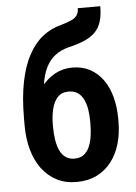

<svg xmlns="http://www.w3.org/2000/svg" viewBox="-54 -802 607 855"><g transform="rotate(-5 249.0 -374.5)"><path d="M326.2 -760.3H426.8Q426.8 -719.2 417.7 -690.9Q408.7 -662.6 389.2 -643.6Q369.6 -624.5 339.8 -612.1Q310.1 -599.6 268.6 -589.8Q235.8 -581.5 210.4 -562.5Q185.1 -543.5 168.5 -510.5Q151.9 -477.5 145.3 -426.8Q138.7 -376 142.6 -304.2V-276.9L44.9 -264.6V-291.5Q44.9 -386.2 59.3 -456.5Q73.7 -526.9 100.3 -575.4Q127 -624 163.8 -652.6Q200.7 -681.2 245.6 -692.4Q272 -700.2 290 -707.8Q308.1 -715.3 317.1 -727.8Q326.2 -740.2 326.2 -760.3ZM278.3 -499Q323.2 -499 357.7 -480.5Q392.1 -461.9 415.5 -429Q439 -396 450.9 -351.3Q462.9 -306.6 462.9 -253.4V-243.2Q462.9 -188.5 449.5 -142.3Q436 -96.2 409.4 -62Q382.8 -27.8 343.8 -8.8Q304.7 10.3 253.9 10.3Q203.6 10.3 164.8 -10Q126 -30.3 99.1 -66.7Q72.3 -103 58.6 -152.3Q44.9 -201.7 44.9 -259.8V-270.5Q44.9 -279.3 51.3 -287.8Q57.6 -296.4 66.9 -307.1Q76.2 -317.9 82.5 -333Q106.9 -385.3 135.7 -422.4Q164.6 -459.5 200 -479.2Q235.4 -499 278.3 -499ZM253.4 -394Q222.2 -394 204.1 -374.8Q186 -355.5 178.2 -323.2Q170.4 -291 170.4 -253.4V-243.2Q170.4 -212.9 174.6 -185.8Q178.7 -158.7 188.2 -137.9Q197.8 -117.2 213.9 -105.7Q230 -94.2 253.9 -94.2Q277.8 -94.2 293.9 -105.7Q310.1 -117.2 319.6 -137.9Q329.1 -158.7 333.3 -185.8Q337.4 -212.9 337.4 -243.2V-253.4Q337.4 -282.2 333.3 -307.4Q329.1 -332.5 319.6 -352.1Q310.1 -371.6 293.7 -382.8Q277.3 -394 253.4 -394Z"/></g></svg>

Font: Roboto Condensed SemiBold
Style: Regular
Weight: 600
Designer: Christian Robertson
Foundry: Google
Version: Version 3.008; 2023